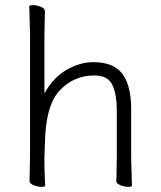

<svg xmlns="http://www.w3.org/2000/svg" viewBox="-20 -722 628 748"><path d="M491 -105 494 1Q494 6 479.5 6Q465 6 449 -0.5Q433 -7 433 -16V-17Q434 -25 434 -44L435 -115V-293Q435 -353 418 -390.5Q401 -428 348 -428Q267 -428 212 -369Q157 -310 155 -162Q154 -129 153 -105V-89Q153 -59 156 1Q156 6 141.5 6Q127 6 111 -0.5Q95 -7 95 -17L97 -115V-590L94 -697Q94 -702 108.5 -702Q123 -702 139 -695.5Q155 -689 155 -679L153 -580V-358L162 -373Q194 -425 244 -452.5Q294 -480 344 -480Q433 -480 466 -420Q491 -375 491 -297Z"/></svg>

Font: ToneOZ-Pinyin-WenKai-Light
Style: Light
Weight: 300
Designer: Fontworks Inc.
Foundry: ToneOZ
Version: Version 0.240331